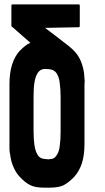

<svg xmlns="http://www.w3.org/2000/svg" viewBox="-20 -865 480 880"><path d="M367.2 -477.5Q367.2 -386.7 367.2 -206.1Q367.2 -154.3 355.5 -117.2Q342.8 -79.1 320.3 -54.7Q295.9 -29.3 272.5 -16.6Q250 -4.9 207 -4.9Q205.1 -4.9 203.1 -4.9Q201.2 -4.9 200.2 -4.9Q199.2 -4.9 197.3 -4.9Q193.4 -4.9 189.5 -4.9Q185.5 -4.9 182.6 -4.9Q140.6 -4.9 118.2 -16.6Q94.7 -28.3 70.3 -54.7Q53.7 -72.3 43 -96.7Q31.2 -121.1 27.3 -152.3Q24.4 -165 23.4 -178.7Q23.4 -192.4 23.4 -207Q23.4 -297.9 23.4 -479.5Q23.4 -530.3 35.2 -568.4Q46.9 -605.5 69.3 -630.9Q82 -643.6 93.8 -653.3Q105.5 -663.1 119.1 -668.9Q89.8 -694.3 32.2 -745.1Q32.2 -745.1 32.2 -746.1Q32.2 -746.1 32.2 -747.1Q32.2 -777.3 32.2 -839.8Q32.2 -841.8 33.2 -843.8Q35.2 -844.7 37.1 -844.7Q138.7 -844.7 340.8 -844.7Q342.8 -844.7 344.7 -843.8Q345.7 -841.8 345.7 -839.8Q345.7 -808.6 345.7 -746.1Q345.7 -743.2 344.7 -742.2Q342.8 -740.2 340.8 -740.2Q290 -739.3 186.5 -737.3Q224.6 -709 299.8 -650.4Q299.8 -650.4 298.8 -650.4Q304.7 -646.5 310.5 -640.6Q316.4 -635.7 322.3 -628.9Q338.9 -611.3 349.6 -586.9Q360.4 -562.5 365.2 -530.3Q366.2 -517.6 367.2 -504.9Q368.2 -499 368.2 -494.1Q368.2 -486.3 367.2 -477.5ZM257.8 -418.9Q257.8 -437.5 256.8 -454.1Q255.9 -469.7 253.9 -482.4Q252.9 -495.1 250 -504.9Q247.1 -515.6 243.2 -522.5Q239.3 -530.3 234.4 -535.2Q229.5 -540 223.6 -543Q212.9 -547.9 204.1 -547.9Q194.3 -548.8 188.5 -548.8Q185.5 -548.8 183.6 -548.8Q181.6 -548.8 179.7 -548.8Q176.8 -547.9 173.8 -546.9Q170.9 -545.9 168 -544.9Q162.1 -542 157.2 -536.1Q152.3 -531.2 149.4 -524.4Q145.5 -517.6 142.6 -507.8Q139.6 -498 137.7 -485.4Q135.7 -473.6 134.8 -458Q133.8 -441.4 133.8 -422.9Q133.8 -403.3 133.8 -363.3Q133.8 -330.1 133.8 -264.6Q133.8 -245.1 134.8 -229.5Q136.7 -213.9 137.7 -201.2Q139.6 -187.5 142.6 -177.7Q145.5 -168 149.4 -161.1Q152.3 -154.3 157.2 -148.4Q162.1 -143.6 168 -140.6Q171.9 -138.7 181.6 -136.7Q192.4 -135.7 201.2 -134.8Q202.1 -134.8 204.1 -134.8Q206.1 -135.7 208 -135.7Q211.9 -136.7 216.8 -136.7Q222.7 -137.7 223.6 -138.7Q230.5 -141.6 234.4 -146.5Q239.3 -152.3 243.2 -159.2Q247.1 -166 250 -175.8Q252.9 -185.5 253.9 -197.3Q255.9 -210 256.8 -225.6Q257.8 -242.2 257.8 -260.7Q257.8 -313.5 257.8 -418.9Z"/></svg>

Font: Typeface
Style: Regular
Weight: 400
Version: Version 1.0